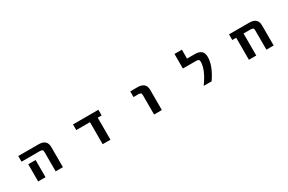

<svg xmlns="http://www.w3.org/2000/svg" viewBox="134 -1923 4732 3156"><g transform="rotate(-30 2500.0 -345.0)"><path d="M217.8 -416V-523.4H600.6Q761.7 -523.4 761.7 -379.9V2H624V-363.3Q624 -393.6 611.3 -404.8Q598.6 -416 565.4 -416ZM431.6 -324.2V-132.8V2H292V-132.8V-324.2Z M1664.1 2H1516.6V-416H1256.8V-523.4H1738.3V-416H1664.1Z M2342.8 -416V-523.4H2478.5Q2639.6 -523.4 2639.6 -379.9V2H2492.2V-363.3Q2492.2 -394.5 2480 -405.3Q2467.8 -416 2434.6 -416Z M3433.6 2Q3590.8 -212.9 3590.8 -367.2Q3590.8 -394.5 3578.1 -405.3Q3565.4 -416 3533.2 -416H3280.3V-692.4H3420.9V-523.4H3570.3Q3730.5 -523.4 3730.5 -379.9Q3730.5 -209 3584 2Z M4624 -363.3Q4624 -393.6 4611.3 -404.8Q4598.6 -416 4565.4 -416H4431.6V2H4292V-416H4217.8V-523.4H4600.6Q4761.7 -523.4 4761.7 -379.9V2H4624Z"/></g></svg>

Font: Gen Shin Gothic Monospace Bold
Style: Bold
Weight: 700
Designer: [Source Han Sans]
Ryoko NISHIZUKA  (kana & ideographs); Paul D. Hunt (Latin, Greek & Cyrillic); Wenlong ZHANG  (bopomofo
Version: Version 1.002.20150607